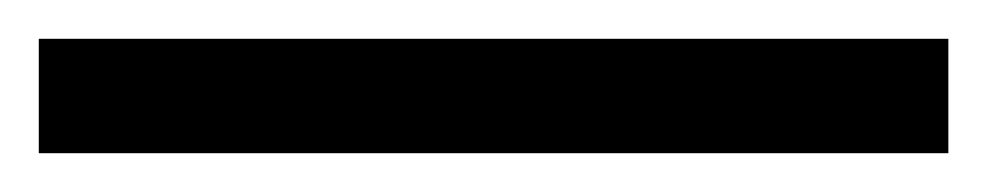

<svg xmlns="http://www.w3.org/2000/svg" viewBox="-25 -839 509 99"><path d="M-5 -760V-819H464V-760Z"/></svg>

Font: Noto Serif Hebrew
Style: Regular
Weight: 400
Designer: Monotype Design Team
Foundry: Monotype Imaging Inc.
Version: Version 2.003